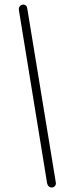

<svg xmlns="http://www.w3.org/2000/svg" viewBox="-20 -766 296 844"><path d="M187 39 63 -722Q62 -730 65 -735.5Q68 -741 73 -743.5Q78 -746 83.5 -746Q89 -746 94 -741.5Q99 -737 100 -728L225 34Q227 42 224 48Q221 54 215.5 56.5Q210 59 204 58Q198 57 193.5 52.5Q189 48 187 39Z"/></svg>

Font: Nunito ExtraLight
Style: Italic
Weight: 200
Italic angle: -9°
Designer: Vernon Adams
Foundry: Vernon Adams
Version: Version 3.602